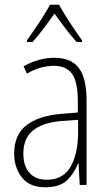

<svg xmlns="http://www.w3.org/2000/svg" viewBox="-20 -784 460 814"><path d="M210 -539Q281 -539 314 -496Q347 -453 347 -357V0H318L313 -92H311Q296 -51 265 -20.5Q234 10 172 10Q105 10 72.5 -32Q40 -74 40 -133Q40 -212 91.5 -252.5Q143 -293 237 -301L310 -307V-353Q310 -437 285.5 -471Q261 -505 208 -505Q182 -505 154 -497.5Q126 -490 94 -472L80 -503Q110 -520 143 -529.5Q176 -539 210 -539ZM240 -271Q160 -264 119.5 -230.5Q79 -197 79 -133Q79 -80 105 -51Q131 -22 178 -22Q247 -22 278.5 -76Q310 -130 311 -218V-276ZM230 -764Q243 -741 261.5 -711.5Q280 -682 298.5 -655Q317 -628 328 -613V-606H305Q282 -631 257 -664Q232 -697 211 -726Q191 -698 165.5 -664Q140 -630 118 -606H94V-613Q108 -632 126.5 -659Q145 -686 162.5 -714Q180 -742 192 -764Z"/></svg>

Font: Noto Sans Arabic Cond ExtLt
Style: Regular
Weight: 200
Width: 3
Designer: Monotype Design Team, Nadine Chahine, Nizar Qandah and Khaled Hosny
Foundry: Monotype Imaging Inc.
Version: Version 2.012; ttfautohint (v1.8.4.7-5d5b)